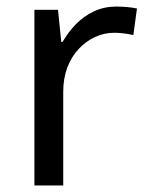

<svg xmlns="http://www.w3.org/2000/svg" viewBox="-20 -566 453 586"><path d="M335 -546Q350 -546 367.5 -544.5Q385 -543 398 -540L387 -459Q374 -462 358.5 -464Q343 -466 329 -466Q298 -466 270 -453Q242 -440 220 -416.5Q198 -393 185.5 -360Q173 -327 173 -286V0H85V-536H157L167 -438H171Q188 -468 212 -492.5Q236 -517 267 -531.5Q298 -546 335 -546Z"/></svg>

Font: hingu115
Style: Book
Weight: 400
Designer: Jelle Bosma - Monotype Design Team
Foundry: Monotype Imaging Inc.
Version: Version 2.003